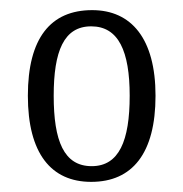

<svg xmlns="http://www.w3.org/2000/svg" viewBox="-20 -739 361 379"><path d="M160 -380C241 -380 287 -436 287 -550C287 -663 239 -719 162 -719C80 -719 35 -664 35 -550C35 -436 81 -380 160 -380ZM161 -411C106 -411 86 -461 86 -550C86 -638 106 -687 160 -687C214 -687 236 -638 236 -550C236 -461 215 -411 161 -411Z"/></svg>

Font: Noto Serif Myanmar Condensed Light
Style: Regular
Weight: 300
Width: 3
Designer: Ben Mitchell and the Monotype Design Team
Foundry: Monotype Imaging Inc.
Version: Version 2.106